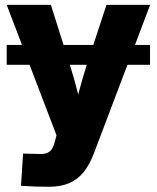

<svg xmlns="http://www.w3.org/2000/svg" viewBox="-20 -542 627 768"><path d="M580.1 -362.3V-282.7H6.8V-362.3ZM64 201.2 72.3 72.3 132.8 73.7Q153.3 75.2 166.5 70.6Q179.7 65.9 187.5 54.2Q195.3 42.5 199.7 22.9L206.1 -0.5L6.8 -522.5H183.6L260.7 -278.3Q276.4 -228.5 289.3 -178Q302.2 -127.4 315.4 -75.2H270.5Q283.2 -127.4 296.6 -178.2Q310.1 -229 325.7 -278.3L405.8 -522.5H580.6L356.4 69.3Q339.4 115.2 315.2 145.5Q291 175.8 257.1 190.4Q223.1 205.1 175.8 205.1Q147.5 205.1 118.4 204.1Q89.4 203.1 64 201.2Z"/></svg>

Font: Inter 28pt ExtraBold
Style: Regular
Weight: 800
Designer: Rasmus Andersson
Foundry: rsms
Version: Version 4.001;git-66647c0bb